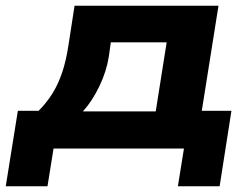

<svg xmlns="http://www.w3.org/2000/svg" viewBox="-43 -516 871 667"><path d="M-23 131 19 -131H91Q119 -159 139 -191Q159 -223 173 -264.5Q187 -306 195 -360L216 -496H716L658 -131H761L720 131H575L596 0H143L122 131ZM245 -129H498L536 -369H342L335 -319Q327 -268 302 -216Q277 -164 245 -129Z"/></svg>

Font: Nunito Sans 10pt Expanded ExtraBold
Style: Italic
Weight: 800
Width: 7
Italic angle: -9°
Designer: Vernon Adams
Foundry: Vernon Adams
Version: Version 3.101;gftools[0.9.27]